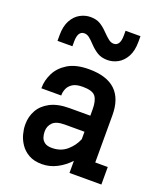

<svg xmlns="http://www.w3.org/2000/svg" viewBox="-141 -848 798 945"><g transform="rotate(20 258.5 -375.5)"><path d="M56.2 -590.8V-620.1Q56.2 -667.5 72.8 -697.8Q89.4 -728 115.5 -742.4Q141.6 -756.8 169.9 -756.8Q200.2 -756.8 220.7 -744.6Q241.2 -732.4 261.2 -711.4Q280.8 -691.4 293.7 -681.6Q306.6 -671.9 319.8 -671.9Q354 -671.9 354 -727.5V-752H432.1V-722.7Q432.1 -675.3 415.5 -645Q398.9 -614.7 373 -600.3Q347.2 -585.9 318.4 -585.9Q287.6 -585.9 266.4 -598.6Q245.1 -611.3 225.1 -632.3Q205.6 -653.3 193.6 -662.1Q181.6 -670.9 168.5 -670.9Q134.3 -670.9 134.3 -615.2V-590.8ZM190.4 5.9Q149.4 5.9 121.8 -9.8Q94.2 -25.4 77.9 -49.6Q61.5 -73.7 54.7 -99.9Q47.9 -126 47.9 -146.5V-152.8Q47.9 -190.9 66.4 -224.6Q85 -258.3 124.3 -279.1Q163.6 -299.8 225.1 -299.8H334V-333Q334 -377.9 318.4 -399.4Q302.7 -420.9 251 -420.9Q215.8 -420.9 197.5 -408.7Q179.2 -396.5 172.4 -379.6Q165.5 -362.8 165.5 -347.7V-344.2H61.5V-347.7Q61.5 -385.7 80.3 -423.8Q99.1 -461.9 140.6 -487.3Q182.1 -512.7 251 -512.7Q435.5 -512.7 435.5 -338.9V-91.8H501V0H334V-63.5Q305.2 -32.2 268.3 -13.2Q231.4 5.9 190.4 5.9ZM230.5 -215.8Q186 -215.8 167.7 -197Q149.4 -178.2 149.4 -152.3V-147.5Q149.4 -134.8 153.8 -120.4Q158.2 -106 171.4 -95.9Q184.6 -85.9 210 -85.9Q256.3 -85.9 287.8 -113Q319.3 -140.1 334 -176.8V-215.8Z"/></g></svg>

Font: Kay Pho Du
Style: Bold
Weight: 700
Designer: Victor Gaultney, Khu Oo Reh
Foundry: SIL International
Version: Version 3.000